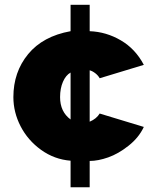

<svg xmlns="http://www.w3.org/2000/svg" viewBox="-20 -665 658 805"><path d="M275.9 120.1V8.8Q208 3.4 152.3 -36.6Q96.7 -76.7 66.4 -135.5Q36.1 -194.3 36.1 -257.8Q36.1 -362.8 97.9 -438Q159.7 -513.2 275.9 -534.2V-645H356V-534.2Q425.3 -531.7 486.6 -495.8Q547.9 -460 583 -393.1L397.9 -336.9Q391.6 -348.6 379.2 -358.2Q366.7 -367.7 356 -370.1V-154.8Q384.8 -167 397.9 -189L583 -132.8Q562 -87.9 519 -54Q476.1 -20 433.6 -5.1Q391.1 9.8 356 9.8V120.1ZM275.9 -164.1V-360.8Q255.9 -349.6 243.9 -322Q231.9 -294.4 231.9 -257.8Q231.9 -196.3 275.9 -164.1Z"/></svg>

Font: Rawline Black
Style: Regular
Weight: 900
Designer: Matt McInerney, Pablo Impallari, Rodrigo Fuenzalida
Foundry: Matt McInerney, Pablo Impallari, Rodrigo Fuenzalida
Version: Version 4.020;PS 004.020;hotconv 1.0.88;makeotf.lib2.5.64775